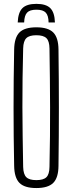

<svg xmlns="http://www.w3.org/2000/svg" viewBox="-20 -944 366 970"><path d="M164 -924.5Q212.5 -924.5 234.2 -902.8Q256 -881 257.5 -830.5H225.5Q225 -865.5 211.2 -880.2Q197.5 -895 164 -895Q130.5 -895 116.8 -880.2Q103 -865.5 102 -830.5H69.5Q71.5 -881 93.2 -902.8Q115 -924.5 164 -924.5ZM163.5 6Q104 6 78.2 -20Q52.5 -46 51.5 -106Q50 -183 49.2 -255.8Q48.5 -328.5 48.5 -399.8Q48.5 -471 49.2 -543.5Q50 -616 51.5 -693.5Q52.5 -754 78.2 -780Q104 -806 163.5 -806Q223 -806 249 -780Q275 -754 275.5 -693.5Q276.5 -616 277 -543.2Q277.5 -470.5 277.5 -399.5Q277.5 -328.5 277 -255.8Q276.5 -183 275.5 -106Q275 -46 249 -20Q223 6 163.5 6ZM163.5 -34Q199.5 -34 214.5 -48.8Q229.5 -63.5 230 -100.5Q232 -179.5 232.5 -254.5Q233 -329.5 233 -402.8Q233 -476 232 -549.5Q231 -623 230 -699Q229.5 -736.5 214.5 -751.2Q199.5 -766 163.5 -766Q128 -766 113 -751.2Q98 -736.5 97 -699Q95 -623 94 -549.5Q93 -476 93.2 -402.8Q93.5 -329.5 94.5 -254.5Q95.5 -179.5 97 -100.5Q98 -63.5 113 -48.8Q128 -34 163.5 -34Z"/></svg>

Font: Big Shoulders Display Thin Light
Style: Regular
Weight: 300
Version: Version 2.002